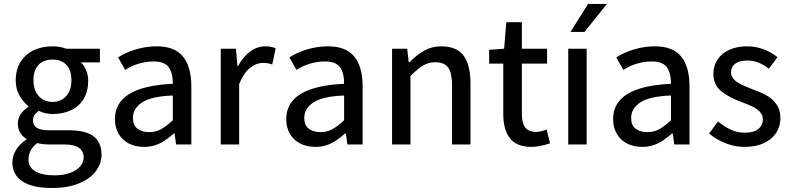

<svg xmlns="http://www.w3.org/2000/svg" viewBox="-20 -736 4026 978"><path d="M114.3 -28.8Q70.8 -55.2 70.8 -106.9Q70.8 -155.3 124 -191.9V-195.8Q96.2 -218.3 78.1 -251.2Q60.1 -284.2 60.1 -326.7Q60.1 -381.8 84.7 -420.9Q109.4 -460 151.9 -480Q194.3 -500 247.6 -500Q286.1 -500 317.9 -487.8H488.8V-418H392.6Q408.7 -401.9 418.9 -377.4Q429.2 -353 429.2 -324.2Q429.2 -270 406 -231.9Q382.8 -193.8 341.8 -174.6Q300.8 -155.3 247.6 -155.3Q211.4 -155.3 176.8 -171.4Q165 -161.1 159.9 -155.8Q154.8 -150.4 151.4 -142.1Q147.9 -133.8 147.9 -122.1Q147.9 -98.1 167.2 -85.2Q186.5 -72.3 231.9 -72.3H332Q417 -72.3 457 -41.5Q497.1 -10.7 497.1 51.8Q497.1 98.6 467 137.5Q437 176.3 379.6 199Q322.3 221.7 244.6 221.7Q146.5 221.7 94.7 188.2Q43 154.8 43 91.3Q43 58.6 62 27.3Q81.1 -3.9 114.3 -24.9ZM247.6 -432.6Q202.6 -432.6 176.5 -405.8Q150.4 -378.9 150.4 -326.7Q150.4 -291.5 163.3 -266.8Q176.3 -242.2 198.2 -229.5Q220.2 -216.8 247.6 -216.8Q274.4 -216.8 296.1 -229.2Q317.9 -241.7 330.8 -266.4Q343.8 -291 343.8 -326.7Q343.8 -378.9 317.9 -405.8Q292 -432.6 247.6 -432.6ZM406.2 65.9Q406.2 34.2 381.8 17.1Q357.4 0 312 0H233.9Q197.3 0 169.9 -7.3Q147 9.3 136 31.5Q125 53.7 125 78.1Q125 115.7 159.7 136.5Q194.3 157.2 259.3 157.2Q303.7 157.2 337.2 144.8Q370.6 132.3 388.4 111.3Q406.2 90.3 406.2 65.9Z M763.2 -422.9Q723.6 -422.9 686 -411.6Q648.4 -400.4 617.7 -379.9L581.5 -443.8Q620.6 -468.8 672.1 -484.4Q723.6 -500 779.3 -500Q869.1 -500 911.9 -448.2Q954.6 -396.5 954.6 -295.4V0H877L869.1 -56.6H866.7Q837.9 -32.7 817.4 -19Q796.9 -5.4 771.2 3.4Q745.6 12.2 713.9 12.2Q669.9 12.2 636.2 -5.1Q602.5 -22.5 584 -54.7Q565.4 -86.9 565.4 -129.4Q565.4 -295.9 860.4 -309.1Q860.4 -366.2 838.6 -394.5Q816.9 -422.9 763.2 -422.9ZM860.4 -123.5V-249.5Q751.5 -245.6 704.3 -214.6Q657.2 -183.6 657.2 -135.3Q657.2 -98.6 679.7 -80.8Q702.1 -63 741.2 -63Q772.9 -63 799.6 -77.4Q826.2 -91.8 860.4 -123.5Z M1181.6 -487.8 1189.5 -399.9H1192.9Q1217.8 -446.8 1254.2 -473.4Q1290.5 -500 1331.1 -500Q1347.7 -500 1359.9 -497.6Q1372.1 -495.1 1384.3 -489.7L1366.7 -407.7Q1353 -412.1 1342.8 -413.8Q1332.5 -415.5 1318.8 -415.5Q1285.2 -415.5 1252.7 -389.4Q1220.2 -363.3 1198.2 -307.6V0H1104.5V-487.8Z M1635.7 -422.9Q1596.2 -422.9 1558.6 -411.6Q1521 -400.4 1490.2 -379.9L1454.1 -443.8Q1493.2 -468.8 1544.7 -484.4Q1596.2 -500 1651.9 -500Q1741.7 -500 1784.4 -448.2Q1827.1 -396.5 1827.1 -295.4V0H1749.5L1741.7 -56.6H1739.3Q1710.4 -32.7 1689.9 -19Q1669.4 -5.4 1643.8 3.4Q1618.2 12.2 1586.4 12.2Q1542.5 12.2 1508.8 -5.1Q1475.1 -22.5 1456.5 -54.7Q1438 -86.9 1438 -129.4Q1438 -295.9 1732.9 -309.1Q1732.9 -366.2 1711.2 -394.5Q1689.5 -422.9 1635.7 -422.9ZM1732.9 -123.5V-249.5Q1624 -245.6 1576.9 -214.6Q1529.8 -183.6 1529.8 -135.3Q1529.8 -98.6 1552.2 -80.8Q1574.7 -63 1613.8 -63Q1645.5 -63 1672.1 -77.4Q1698.7 -91.8 1732.9 -123.5Z M2054.2 -487.8 2062 -418.9H2065.4Q2104 -457.5 2142.3 -478.8Q2180.7 -500 2227.5 -500Q2306.2 -500 2341.3 -452.6Q2376.5 -405.3 2376.5 -310.1V0H2282.7V-297.4Q2282.7 -342.3 2274.4 -368.4Q2266.1 -394.5 2247.3 -406.7Q2228.5 -418.9 2196.3 -418.9Q2163.1 -418.9 2135.7 -402.6Q2108.4 -386.2 2070.8 -349.1V0H1977.1V-487.8Z M2471.7 -412.1V-482.4L2547.9 -487.8L2559.1 -623H2638.2V-487.8H2766.6V-412.1H2638.2V-154.8Q2638.2 -109.4 2655.3 -86.7Q2672.4 -64 2710.9 -64Q2731.9 -64 2764.6 -76.2L2781.7 -5.9Q2726.6 12.2 2688 12.2Q2611.3 12.2 2577.4 -31.7Q2543.5 -75.7 2543.5 -155.3V-412.1Z M2968.3 -487.8V0H2874.5V-487.8ZM2885.7 -573.2 2975.6 -715.8H3071.8L2957 -573.2Z M3300.8 -422.9Q3261.2 -422.9 3223.6 -411.6Q3186 -400.4 3155.3 -379.9L3119.1 -443.8Q3158.2 -468.8 3209.7 -484.4Q3261.2 -500 3316.9 -500Q3406.7 -500 3449.5 -448.2Q3492.2 -396.5 3492.2 -295.4V0H3414.6L3406.7 -56.6H3404.3Q3375.5 -32.7 3355 -19Q3334.5 -5.4 3308.8 3.4Q3283.2 12.2 3251.5 12.2Q3207.5 12.2 3173.8 -5.1Q3140.1 -22.5 3121.6 -54.7Q3103 -86.9 3103 -129.4Q3103 -295.9 3397.9 -309.1Q3397.9 -366.2 3376.2 -394.5Q3354.5 -422.9 3300.8 -422.9ZM3397.9 -123.5V-249.5Q3289.1 -245.6 3241.9 -214.6Q3194.8 -183.6 3194.8 -135.3Q3194.8 -98.6 3217.3 -80.8Q3239.7 -63 3278.8 -63Q3310.5 -63 3337.2 -77.4Q3363.8 -91.8 3397.9 -123.5Z M3775.4 -60.1Q3819.3 -60.1 3842.5 -78.9Q3865.7 -97.7 3865.7 -128.4Q3865.7 -150.4 3850.6 -166.3Q3835.4 -182.1 3813.5 -192.9Q3791.5 -203.6 3755.9 -216.8Q3691.9 -240.2 3652.8 -272.5Q3613.8 -304.7 3613.8 -359.9Q3613.8 -400.4 3634.5 -432.1Q3655.3 -463.9 3694.1 -481.9Q3732.9 -500 3785.2 -500Q3830.1 -500 3869.9 -484.9Q3909.7 -469.7 3940.4 -444.8L3896.5 -386.2Q3869.1 -406.7 3843.3 -417.2Q3817.4 -427.7 3786.6 -427.7Q3745.1 -427.7 3724.4 -411.4Q3703.6 -395 3703.6 -367.2Q3703.6 -347.2 3717.8 -332.3Q3731.9 -317.4 3753.2 -306.9Q3774.4 -296.4 3809.6 -282.7Q3854 -266.6 3884 -250.2Q3914.1 -233.9 3934.6 -205.3Q3955.1 -176.8 3955.1 -133.8Q3955.1 -92.8 3933.8 -59.6Q3912.6 -26.4 3871.3 -7.1Q3830.1 12.2 3772.5 12.2Q3723.1 12.2 3676 -6.3Q3628.9 -24.9 3591.8 -55.7L3637.2 -117.2Q3672.9 -88.9 3704.8 -74.5Q3736.8 -60.1 3775.4 -60.1Z"/></svg>

Font: Varta SemiBold
Style: Regular
Weight: 600
Designer: Joana Correia, Viktoriya Grabowska, Eben Sorkin
Foundry: Sorkin Type
Version: Version 1.003; ttfautohint (v1.3) -l 8 -r 24 -G 200 -x 12 -H